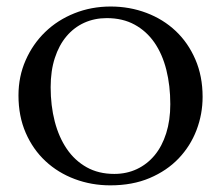

<svg xmlns="http://www.w3.org/2000/svg" viewBox="-20 -554 671 583"><path d="M36.1 -264.2Q36.1 -321.8 57.9 -371.1Q79.6 -420.4 117.2 -456.8Q154.8 -493.2 206.1 -513.7Q257.3 -534.2 315.9 -534.2Q373.5 -534.2 424.6 -514.9Q475.6 -495.6 513.4 -460Q551.3 -424.3 573.2 -373.5Q595.2 -322.8 595.2 -259.8Q595.2 -207.5 576.7 -158.9Q558.1 -110.4 522.5 -73Q486.8 -35.6 434.6 -13.4Q382.3 8.8 314.9 8.8Q257.8 8.8 207 -10.3Q156.2 -29.3 118.2 -64.7Q80.1 -100.1 58.1 -150.6Q36.1 -201.2 36.1 -264.2ZM327.1 -25.9Q364.3 -25.9 395.5 -40.5Q426.8 -55.2 449.5 -82.5Q472.2 -109.9 484.6 -149.2Q497.1 -188.5 497.1 -237.8Q497.1 -293.9 485.1 -341.8Q473.1 -389.6 449 -424.6Q424.8 -459.5 388.7 -479.2Q352.5 -499 304.2 -499Q267.1 -499 235.8 -484.9Q204.6 -470.7 181.9 -443.8Q159.2 -417 146.5 -377.9Q133.8 -338.9 133.8 -289.1Q133.8 -233.4 146.2 -185.3Q158.7 -137.2 182.9 -101.8Q207 -66.4 243.2 -46.1Q279.3 -25.9 327.1 -25.9Z"/></svg>

Font: Marcellus SC
Style: Regular
Weight: 400
Designer: Astigmatic (AOETI)
Foundry: Astigmatic (AOETI)
Version: Version 1.001